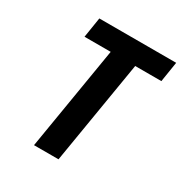

<svg xmlns="http://www.w3.org/2000/svg" viewBox="-171 -863 942 991"><g transform="rotate(30 300.0 -367.5)"><path d="M171 0 273 -615H117L136 -735H594L575 -615H419L317 0Z"/></g></svg>

Font: Iosevka Aile Heavy
Style: Italic
Weight: 900
Italic angle: -9°
Designer: Belleve Invis
Foundry: Belleve Invis
Version: Version 31.1.0; ttfautohint (v1.8.4)